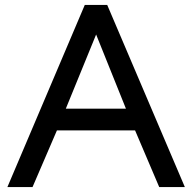

<svg xmlns="http://www.w3.org/2000/svg" viewBox="-20 -759 780 779"><path d="M10 0H112L211 -230H528L626 0H730L415 -739H324ZM247 -318 370 -619 491 -318Z"/></svg>

Font: Involve Medium
Style: Regular
Weight: 500
Designer: Stefan Peev
Foundry: Context Ltd.
Version: Version 1.001